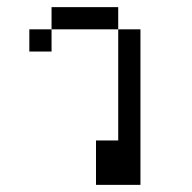

<svg xmlns="http://www.w3.org/2000/svg" viewBox="-20 -520 540 540"><path d="M250 -125Q250 -125 250 0H375V-437.5H312.5V-125ZM125 -437.5H62.5V-375H125ZM125 -437.5H312.5V-500H125Z"/></svg>

Font: Unifont
Style: Regular
Weight: 500
Version: Version 15.1.04